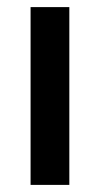

<svg xmlns="http://www.w3.org/2000/svg" viewBox="-20 -520 281 540"><path d="M175 0V-500H66V0Z"/></svg>

Font: RazerF5 SemiBold
Style: Regular
Weight: 600
Foundry: Razer Inc.
Version: Version 2